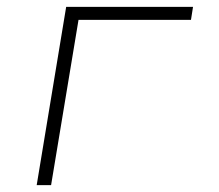

<svg xmlns="http://www.w3.org/2000/svg" viewBox="-20 -540 640 560"><path d="M87 0 173 -520H543L537 -482H209L129 0Z"/></svg>

Font: Iosevka XLt Ex Obl
Style: Regular
Weight: 200
Width: 7
Italic angle: -9°
Monospace: yes
Designer: Belleve Invis
Foundry: Belleve Invis
Version: Version 32.5.0; ttfautohint (v1.8.4)